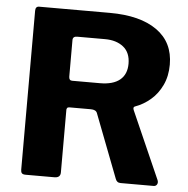

<svg xmlns="http://www.w3.org/2000/svg" viewBox="-53 -794 827 845"><g transform="rotate(5 361.0 -371.0)"><path d="M671.7 -26.8Q675.8 -16.1 671.2 -8.1Q666.5 0 656.6 0H510.3Q493.3 0 487.6 -17.6L379.8 -298Q374.4 -312.2 351.7 -312.2H256.8Q249.8 -312.2 247.3 -308.2Q244.8 -304.1 244.8 -301.2V-23.8Q244.8 0 218.4 0H91.2Q78.8 0 74.3 -5Q69.8 -10 69.8 -20.4V-722.7Q69.8 -742 85.9 -742H398.1Q532.5 -742 606.7 -689.2Q681 -636.5 681 -538Q681 -487 662.1 -447.2Q643.2 -407.3 612.1 -380.8Q581.1 -354.3 543.9 -341.1Q535.1 -337.9 539.9 -325.5L671.7 -26.8ZM381.6 -429.9Q439.5 -429.9 469.6 -454.5Q499.7 -479.1 499.7 -526.1Q499.7 -575.3 468.6 -600.2Q437.5 -625 387.1 -625H264.3Q244.8 -625 244.8 -608.5V-447.5Q244.8 -429.9 258.9 -429.9H381.6Z"/></g></svg>

Font: Libre Franklin Thin
Style: Regular
Weight: 100
Designer: Pablo Impallari, Rodrigo Fuenzalida, Nhung Nguyen
Foundry: Impallari Type
Version: Version 3.000